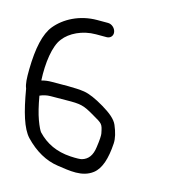

<svg xmlns="http://www.w3.org/2000/svg" viewBox="-112 -714 663 748"><g transform="rotate(15 220.0 -340.0)"><path d="M314.8 -159.6C310.4 -124.9 295.9 -106.3 271.5 -99C266 -97.3 249.6 -96.3 224.7 -97.9C169.1 -101.4 125.4 -121.8 90.8 -158.6C87.3 -162.4 78.9 -177.8 69.9 -202.9C61.5 -226 54.2 -255.6 47.3 -295.1C59.6 -300.8 75.1 -304.5 89.7 -304.5C108.7 -304.5 129.4 -304.7 152.7 -305C211.2 -305.8 222.9 -303.4 269.2 -276C310.3 -252.1 311 -253.2 318.5 -215.3C319.9 -208.5 319.2 -189 314.8 -159.6ZM232.1 -638H189.1C118 -638 58.8 -606 24.8 -564.4C-3 -530.3 -16.1 -470.2 -17.6 -384.5C-18.1 -347.9 -17 -325.1 -9.9 -308.2C5.5 -216.9 23.9 -156.1 52.1 -125.4C93 -82.4 138.9 -56.9 186.8 -50.1C236.1 -43 289.3 -32.2 329.9 -63.7C357.5 -85.2 371.2 -128.1 375.1 -189.7C376.4 -210.2 370.6 -234 359 -261.2C350.1 -282.1 327.1 -300.7 293.9 -320.4C260.5 -340.3 232.9 -352.4 211.1 -355.9C174.9 -361.6 117.7 -359.5 79.7 -359.5C65.4 -359.5 52.8 -357.9 39.1 -354.1C35.5 -423.8 45.1 -494.9 71.3 -527.1C95.3 -558.7 143.5 -583 198.3 -583H241.3C255.8 -583 266.9 -594.3 264.3 -610C261.8 -624.9 247.7 -638 232.1 -638Z"/></g></svg>

Font: MewTooHand
Style: BdCondLta
Weight: 400
Designer: Mew Too, Robert Jablonski
Version: Version 0.77